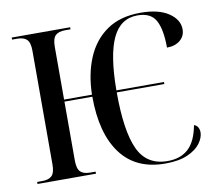

<svg xmlns="http://www.w3.org/2000/svg" viewBox="-80 -818 1041 922"><g transform="rotate(-10 440.5 -357.0)"><path d="M654 10Q511 10 437.5 -89Q364 -188 364 -367H228V-80Q228 -40 243 -25Q258 -10 291 -10H317V0H32V-10H57Q89 -10 104 -25Q119 -40 119 -80V-635Q119 -674 104 -689Q89 -704 57 -704H32V-714H317V-704H291Q258 -704 243 -689Q228 -674 228 -633V-377H364Q366 -477 399 -555.5Q432 -634 497 -679Q562 -724 661 -724Q749 -724 798 -691Q847 -658 847 -611Q847 -578 822.5 -557.5Q798 -537 758 -537Q758 -625 734 -669.5Q710 -714 645 -714Q562 -714 523 -631.5Q484 -549 483 -377H715V-367H483Q483 -179 524 -89.5Q565 0 667 0Q731 0 769 -35.5Q807 -71 821 -148Q834 -144 840 -133Q846 -122 846 -109Q846 -83 826 -55.5Q806 -28 763.5 -9Q721 10 654 10Z"/></g></svg>

Font: Noto Serif Display SemiCondensed Medium
Style: Regular
Weight: 500
Width: 4
Designer: Monotype Design Team
Foundry: Monotype Imaging Inc.
Version: Version 2.009